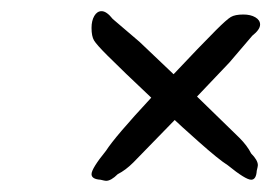

<svg xmlns="http://www.w3.org/2000/svg" viewBox="-20 -383 486 344"><path d="M430 -108Q442 -96 442 -87Q442 -85 440 -77Q439 -61 430 -61Q420 -61 388 -87Q372 -97 335.5 -129.5Q299 -162 293 -168L219 -92Q205 -78 191 -71Q179 -59 170 -59Q168 -59 160 -61Q144 -62 144 -71Q144 -81 170 -113Q186 -138 251 -208Q200 -256 172 -284Q153 -303 148.5 -310.5Q144 -318 144 -333Q144 -346 149 -354.5Q154 -363 162 -363Q171 -363 182 -349L230 -308L291 -250Q339 -301 367 -329Q386 -348 393.5 -352.5Q401 -357 416 -357Q429 -357 437.5 -352Q446 -347 446 -339Q446 -330 432 -319L391 -271L333 -210L409 -136Q423 -122 430 -108Z"/></svg>

Font: Caveat
Style: Regular
Weight: 400
Designer: Pablo Impallari
Foundry: Pablo Impallari
Version: Version 1.500; ttfautohint (v1.6)